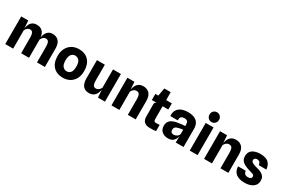

<svg xmlns="http://www.w3.org/2000/svg" viewBox="108 -2036 4834 3283"><g transform="rotate(30 2525.0 -395.0)"><path d="M66 0V-546H205L214.5 -397.5Q221.5 -439.5 238.2 -475.8Q255 -512 287.5 -534.5Q320 -557 374 -557Q437.5 -557 479.8 -519.5Q522 -482 532.5 -403Q539 -442 555.5 -477.2Q572 -512.5 603.5 -534.8Q635 -557 686.5 -557Q759 -557 803.8 -508.8Q848.5 -460.5 848.5 -361.5V0H692.5V-303.5Q692.5 -355.5 683.8 -382.8Q675 -410 660 -420Q645 -430 625 -430Q593 -430 570.5 -409.8Q548 -389.5 535.5 -362V0H379.5V-303.5Q379.5 -355.5 370.8 -382.8Q362 -410 347 -420Q332 -430 312 -430Q280 -430 257.2 -409.8Q234.5 -389.5 222 -362V0Z M1203 7.5Q1084 7.5 1013 -65.2Q942 -138 942 -276Q942 -363 976 -426Q1010 -489 1069.5 -522.8Q1129 -556.5 1205 -556.5Q1327.5 -556.5 1396.8 -481.5Q1466 -406.5 1466 -276Q1466 -184 1431.5 -120.8Q1397 -57.5 1337.5 -25Q1278 7.5 1203 7.5ZM1205 -121Q1250.5 -121 1281 -154.8Q1311.5 -188.5 1311.5 -276Q1311.5 -357.5 1279.8 -392.8Q1248 -428 1203.5 -428Q1158 -428 1127.5 -392.8Q1097 -357.5 1097 -276Q1097 -192 1129 -156.5Q1161 -121 1205 -121Z M1717 11Q1643 11 1602 -38.2Q1561 -87.5 1561 -187V-546H1717V-239Q1717 -188.5 1725.2 -162Q1733.5 -135.5 1748.5 -125.8Q1763.5 -116 1784.5 -116Q1815.5 -116 1840.8 -136.2Q1866 -156.5 1878.5 -184V-546H2034.5V0H1896.5L1886.5 -150Q1879 -108 1860.8 -71.2Q1842.5 -34.5 1807.8 -11.8Q1773 11 1717 11Z M2162.5 0V-546H2301.5L2311 -397Q2318 -439 2336.2 -475.5Q2354.5 -512 2388.5 -534.5Q2422.5 -557 2476.5 -557Q2551 -557 2596.2 -508.8Q2641.5 -460.5 2641.5 -361.5V0H2486V-303.5Q2486 -355.5 2477 -382.8Q2468 -410 2451.5 -420Q2435 -430 2412.5 -430Q2380.5 -430 2356 -409.8Q2331.5 -389.5 2318.5 -362V0Z M2917 6.5Q2849.5 6.5 2811.8 -27.8Q2774 -62 2774 -134L2772.5 -378Q2772.5 -416.5 2813.5 -424.5H2714.5V-546H2773.5L2801 -702H2927.5V-546H3040V-424.5H2927.5V-182Q2927.5 -147 2936.2 -133.5Q2945 -120 2970 -120Q2995 -120 3011.8 -121Q3028.5 -122 3043.5 -124.5V-2Q3025.5 4.5 2989.8 5.5Q2954 6.5 2917 6.5Z M3277.5 6Q3207.5 6 3159.5 -33Q3111.5 -72 3111.5 -146.5Q3111.5 -196 3131.8 -228Q3152 -260 3187 -278.2Q3222 -296.5 3266 -305.5Q3310.5 -314.5 3357.2 -319.2Q3404 -324 3433 -326V-341Q3433 -393 3415.8 -414Q3398.5 -435 3355.5 -435Q3314.5 -435 3293.2 -417Q3272 -399 3272.5 -345H3125.5Q3119.5 -417 3148 -463.8Q3176.5 -510.5 3231.5 -533.2Q3286.5 -556 3360.5 -556Q3403.5 -556 3444 -546.8Q3484.5 -537.5 3516.5 -515.2Q3548.5 -493 3567.2 -454.5Q3586 -416 3586 -357V0H3432L3433 -127.5Q3424 -72.5 3388.2 -33.2Q3352.5 6 3277.5 6ZM3329 -97Q3365.5 -97 3396.2 -117.2Q3427 -137.5 3433 -168V-254Q3413 -251 3392.5 -247.5Q3372 -244 3356.5 -240Q3306.5 -229 3288 -209.8Q3269.5 -190.5 3269.5 -159.5Q3269.5 -130.5 3284.8 -113.8Q3300 -97 3329 -97Z M3786.5 -608Q3747.5 -608 3720 -635.2Q3692.5 -662.5 3692.5 -705Q3692.5 -747.5 3720 -774.2Q3747.5 -801 3786.5 -801Q3825 -801 3852.5 -774.2Q3880 -747.5 3880 -705Q3880 -662.5 3852.5 -635.2Q3825 -608 3786.5 -608ZM3708.5 0V-546H3863.5V0Z M3991.5 0V-546H4130.5L4140 -397Q4147 -439 4165.2 -475.5Q4183.5 -512 4217.5 -534.5Q4251.5 -557 4305.5 -557Q4380 -557 4425.2 -508.8Q4470.5 -460.5 4470.5 -361.5V0H4315V-303.5Q4315 -355.5 4306 -382.8Q4297 -410 4280.5 -420Q4264 -430 4241.5 -430Q4209.5 -430 4185 -409.8Q4160.5 -389.5 4147.5 -362V0Z M4789.5 8.5Q4683.5 8.5 4623 -37.8Q4562.5 -84 4558.5 -180.5H4710Q4718.5 -102.5 4793 -102.5Q4819.5 -102.5 4842.2 -112.5Q4865 -122.5 4865 -151.5Q4865 -182.5 4834.8 -193.2Q4804.5 -204 4751.5 -219.5Q4704.5 -233.5 4663.8 -253.5Q4623 -273.5 4598 -307Q4573 -340.5 4573 -395Q4573 -476.5 4632.8 -516Q4692.5 -555.5 4789.5 -555.5Q4846.5 -555.5 4892 -540Q4937.5 -524.5 4967.2 -485Q4997 -445.5 5005.5 -373.5L4855 -374.5Q4848 -422 4827.8 -435.2Q4807.5 -448.5 4785.5 -448.5Q4759.5 -448.5 4742.2 -436.2Q4725 -424 4725 -400.5Q4725 -372 4752 -355.5Q4779 -339 4836 -323.5Q4861 -317 4892.2 -307.5Q4923.5 -298 4952.2 -281Q4981 -264 4999.8 -235Q5018.5 -206 5018.5 -160Q5018.5 -80 4957 -35.8Q4895.5 8.5 4789.5 8.5Z"/></g></svg>

Font: Spline Sans
Style: Bold
Weight: 700
Designer: Eben Sorkin, Mirko Velimirovic
Foundry: Sorkin Type
Version: Version 1.000; ttfautohint (v1.8.3)